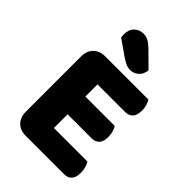

<svg xmlns="http://www.w3.org/2000/svg" viewBox="-246 -939 1040 1040"><g transform="rotate(45 274.0 -418.5)"><path d="M158 3Q115 3 90 -22Q65 -47 65 -90V-513Q65 -556 90 -581Q115 -606 158 -606H488Q495 -595 500.5 -578Q506 -561 506 -540Q506 -503 490 -486Q474 -469 446 -469H235V-376H460Q467 -365 472.5 -348Q478 -331 478 -310Q478 -273 462 -256.5Q446 -240 418 -240H235V-135H492Q499 -124 504.5 -106Q510 -88 510 -67Q510 -30 494 -13.5Q478 3 450 3ZM146 -739Q145 -743 144.5 -750.5Q144 -758 144 -762Q144 -799 165 -819.5Q186 -840 217 -840Q237 -840 254 -831Q271 -822 291 -803L377 -718Q372 -683 351 -666Q330 -649 306 -649Q285 -649 270 -656.5Q255 -664 238 -675Z"/></g></svg>

Font: Baloo Thambi 2 ExtraBold
Style: Regular
Weight: 800
Designer: Aadarsh Rajan and Ek Type
Foundry: Ek Type
Version: Version 1.640;hotconv 1.0.111;makeotfexe 2.5.65597; ttfautoh